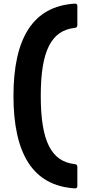

<svg xmlns="http://www.w3.org/2000/svg" viewBox="-20 -837 467 1055"><path d="M391 198C400 199 405 194 405 185V80C405 72 401 66 392 65C260 51 204 -64 204 -310C204 -555 260 -670 392 -684C401 -685 405 -691 405 -699V-804C405 -812 401 -817 394 -817H391C160 -803 54 -625 54 -310C54 6 160 184 391 198Z"/></svg>

Font: LINE Seed JP_OTF Bold
Style: Regular
Weight: 700
Designer: LINE & Fontrix & Fontworks
Version: Version 1.009